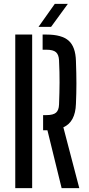

<svg xmlns="http://www.w3.org/2000/svg" viewBox="-20 -980 465 1000"><path d="M301 0 227 -301.5H204.5V-380.5H221.5Q257 -380.5 271.8 -393.2Q286.5 -406 287.5 -435.5Q290 -499.5 290.2 -550.8Q290.5 -602 287.5 -666Q286 -695.5 271.5 -708.2Q257 -721 222 -721H202V-800H222Q302 -800 337.8 -768Q373.5 -736 375.5 -662.5Q378 -595 378 -545Q378 -495 375.5 -439Q372.5 -344.5 310 -317L393 0ZM59.5 0V-800H147.5V0ZM180.5 -840 265.5 -960H333.5L246 -840Z"/></svg>

Font: Big Shoulders Stencil Text Medium
Style: Regular
Weight: 500
Designer: Patric King
Foundry: XO Type Co
Version: Version 1.000